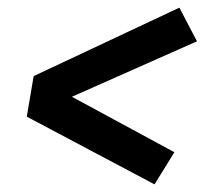

<svg xmlns="http://www.w3.org/2000/svg" viewBox="-20 -592 540 502"><path d="M384 -110 50 -287 68 -393 449 -572 495 -484 168 -339 436 -194Z"/></svg>

Font: Iosevka Curly Oblique
Style: Bold
Weight: 700
Italic angle: -9°
Monospace: yes
Designer: Belleve Invis
Foundry: Belleve Invis
Version: Version 11.1.0; ttfautohint (v1.8.3)